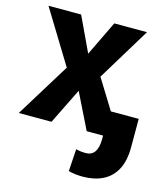

<svg xmlns="http://www.w3.org/2000/svg" viewBox="-111 -613 789 912"><g transform="rotate(15 283.5 -157.0)"><path d="M380.5 213.5Q341.5 213.5 310.5 205L317.5 95.5Q339 101.5 365.5 101.5Q423 101.5 424 19.5V0H343.5L257 -175.5L170.5 0H9.5L174 -267L14 -528.5H174.5L255 -357.5L337.5 -528.5H498.5L339.5 -267L430 -120.5H567V19.5Q567 86 544 129Q521 172 479 192.8Q437 213.5 380.5 213.5Z"/></g></svg>

Font: Roberto Sans
Style: Bold
Weight: 700
Designer: Google (font) & Cristiano Sobral (main changes)
Version: Version 1.000;October 12, 2021;FontCreator 14.0.0.2814 64-bi